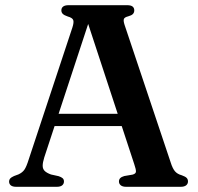

<svg xmlns="http://www.w3.org/2000/svg" viewBox="-20 -720 764 740"><path d="M173.5 -281.5H470L473 -234H169.5ZM226.5 -20.5Q226.5 -11.5 219.8 -5.8Q213 0 198.5 0H43Q28.5 0 21.8 -5.5Q15 -11 15 -20.5Q15 -27 19 -31.8Q23 -36.5 34 -41.5L51.5 -48Q66.5 -55 74.2 -66.2Q82 -77.5 91 -106.5L259 -614Q265.5 -634 262.2 -642.8Q259 -651.5 241 -656.5Q227.5 -661 222 -666.5Q216.5 -672 216.5 -680Q216.5 -689.5 223.5 -694.8Q230.5 -700 244.5 -700H470Q484.5 -700 491 -694.8Q497.5 -689.5 497.5 -680Q497.5 -671.5 492.2 -666Q487 -660.5 474 -657Q460 -653.5 457.5 -646.8Q455 -640 460 -624.5L638 -93.5Q645 -71 654.2 -60Q663.5 -49 680.5 -44.5Q694.5 -39.5 699.5 -34.2Q704.5 -29 704.5 -20.5Q704.5 -11.5 697.5 -5.8Q690.5 0 676 0H466.5Q452.5 0 445.5 -5.8Q438.5 -11.5 438.5 -20.5Q438.5 -28.5 443.5 -33.5Q448.5 -38.5 459 -41.5L491 -47Q504 -50.5 504 -59.2Q504 -68 497.5 -87L313.5 -647L329 -655.5L150.5 -113Q144.5 -93.5 144.5 -81.2Q144.5 -69 152.2 -61.2Q160 -53.5 176.5 -47.5L206 -41Q216.5 -37.5 221.5 -33Q226.5 -28.5 226.5 -20.5Z"/></svg>

Font: Fraunces Medium
Style: Regular
Weight: 500
Version: Version 1.000;[b76b70a41]